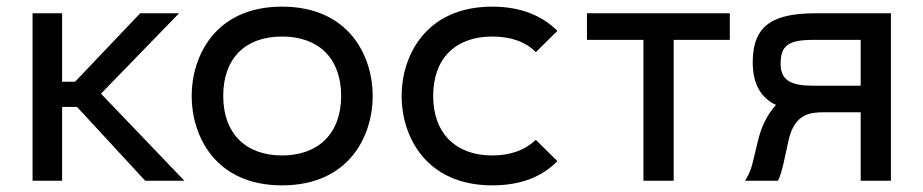

<svg xmlns="http://www.w3.org/2000/svg" viewBox="-20 -544 2780 578"><path d="M535 0 284 -262 519 -504H402L206 -298H167V-504H78V0H167V-222H212L417 0Z M829 14C1031 14 1102 -135 1102 -255C1102 -375 1031 -524 829 -524C628 -524 557 -375 557 -255C557 -135 628 14 829 14ZM829 -76C720 -76 652 -142 652 -255C652 -368 718 -434 829 -434C940 -434 1007 -368 1007 -255C1007 -142 938 -76 829 -76Z M1462 14C1553 14 1615 -15 1658 -59L1593 -123C1562 -93 1518 -76 1462 -76C1353 -76 1284 -142 1284 -255C1284 -368 1351 -434 1462 -434C1518 -434 1563 -418 1593 -387L1658 -451C1615 -494 1552 -524 1462 -524C1261 -524 1189 -375 1189 -255C1189 -135 1261 14 1462 14Z M1917 -424V0H2008V-424H2177V-504H1747V-424Z M2437 -504C2314 -504 2246 -473 2246 -357C2246 -289 2272 -249 2316 -228C2291 -201 2273 -165 2263 -125L2246 -55C2240 -29 2231 -13 2223 0H2322C2328 -11 2333 -28 2338 -49L2354 -122C2372 -202 2420 -206 2460 -206H2571V0H2662V-504ZM2428 -286C2361 -286 2330 -302 2330 -352C2330 -408 2354 -424 2430 -424H2571V-286Z"/></svg>

Font: Hibana SubMedium
Style: Regular
Weight: 500
Width: 6
Designer: pygmalion
Foundry: ybstudio
Version: Version 0.930;hotconv 1.0.109;makeotfexe 2.5.65596